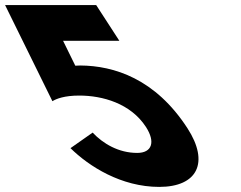

<svg xmlns="http://www.w3.org/2000/svg" viewBox="-314 -718 946 754"><path d="M-37.2 -136.2C35.4 -64.8 161.7 16 311.3 16C461.7 16 509.1 -80 422.2 -214.3C296.1 -409 133.8 -460 0.7 -460.8C-6.1 -460.8 -12.4 -460 -18.3 -460L-66.3 -557.8H154.7L63.8 -698H-294L-108.2 -320.6C-93 -330 -61.3 -342.7 -2.7 -342.7C88.3 -342.7 199 -312.1 259.1 -219.5C297.6 -160 282.6 -117.5 224.8 -117.5C151.7 -117.5 90.6 -154 49.8 -197.3Z"/></svg>

Font: Hussar
Style: BdOpOblSeven
Weight: 700
Foundry: Cannot Into Space Fonts
Version: Version 2.00